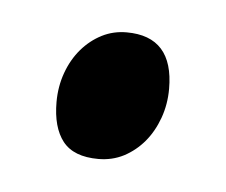

<svg xmlns="http://www.w3.org/2000/svg" viewBox="-26 -426 199 169"><g transform="rotate(5 73.0 -341.5)"><path d="M122.1 -352.1Q122.1 -338.4 117.7 -326.2Q113.3 -314 105.7 -304.9Q98.1 -295.9 87.9 -290.5Q77.6 -285.2 65.4 -285.2Q43.5 -285.2 33.9 -297.4Q24.4 -309.6 24.4 -332Q24.4 -345.7 28.8 -357.9Q33.2 -370.1 41 -379.2Q48.8 -388.2 58.8 -393.3Q68.8 -398.4 80.6 -398.4Q122.1 -398.4 122.1 -352.1Z"/></g></svg>

Font: Noto Serif Devanagari
Style: Bold
Weight: 700
Designer: Monotype Design Team
Foundry: Monotype Imaging Inc.
Version: Version 1.01